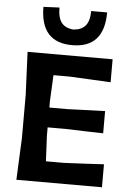

<svg xmlns="http://www.w3.org/2000/svg" viewBox="-63 -1020 724 1066"><g transform="rotate(5 299.0 -487.0)"><path d="M69.5 0Q72 -57.5 74.5 -112Q77 -166.5 80 -233.5V-475Q77 -544.5 74.5 -599Q72 -653.5 69.5 -713H543.5V-585Q496 -588 441.8 -590.2Q387.5 -592.5 314 -596.5H224Q222.5 -563 220.8 -528Q219 -493 217 -453V-415.5H318.5Q385.5 -418 433.5 -419.8Q481.5 -421.5 527 -423V-299Q479.5 -300 431.5 -301.5Q383.5 -303 318.5 -305H217V-255.5Q219 -216.5 220.8 -182.8Q222.5 -149 224 -116.5H324.5Q386 -119.5 440.8 -122.2Q495.5 -125 546.5 -128V0ZM312.5 -771.5Q135.5 -771.5 135.5 -969.5L224.5 -973.5Q224.5 -915.5 246.5 -888.5Q268.5 -861.5 312.5 -858.5Q357 -861.5 379.2 -888Q401.5 -914.5 401.5 -969.5H490.5Q490.5 -771.5 312.5 -771.5Z"/></g></svg>

Font: Commissioner Loud SemiBold
Style: Regular
Weight: 600
Designer: Kostas Bartsokas
Foundry: Kostas Bartsokas
Version: Version 1.000; ttfautohint (v1.8.3)